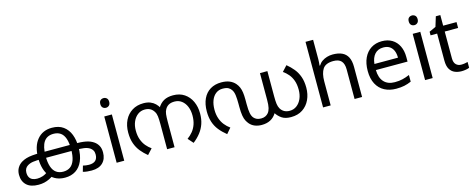

<svg xmlns="http://www.w3.org/2000/svg" viewBox="-35 -1448 5302 2149"><g transform="rotate(-15 2615.5 -374.0)"><path d="M216 12Q126 12 79 -32Q32 -76 32 -152Q32 -199 53 -233.5Q74 -268 109 -288Q133 -302 162.5 -311Q192 -320 233.5 -324Q275 -328 333 -328H716Q802 -328 853.5 -318Q905 -308 942 -282Q971 -262 988.5 -230.5Q1006 -199 1006 -152Q1006 -76 961 -32Q916 12 832 12Q807 12 780.5 9.5Q754 7 731 0L750 -67Q764 -63 783.5 -60.5Q803 -58 819 -58Q870 -58 895 -81.5Q920 -105 920 -151Q920 -180 909 -198.5Q898 -217 880 -229Q852 -247 811.5 -252.5Q771 -258 708 -258H331Q260 -258 222.5 -252.5Q185 -247 157 -229Q139 -218 128.5 -199Q118 -180 118 -154Q118 -121 130.5 -99.5Q143 -78 166 -68Q189 -58 219 -58Q251 -58 283.5 -68.5Q316 -79 352 -106L402 -52Q372 -30 343 -16Q314 -2 283.5 5Q253 12 216 12ZM523 -566Q603 -566 654.5 -528.5Q706 -491 731 -426.5Q756 -362 756 -279Q756 -185 728 -120Q700 -55 648 -21.5Q596 12 524 12Q470 12 426.5 -6.5Q383 -25 352 -62Q321 -99 304.5 -153.5Q288 -208 288 -279Q288 -413 351 -489.5Q414 -566 523 -566ZM523 -496Q447 -496 410.5 -442Q374 -388 374 -278Q374 -204 390.5 -155Q407 -106 440 -82Q473 -58 521 -58Q570 -58 603 -81.5Q636 -105 653 -154Q670 -203 670 -278Q670 -353 653.5 -401.5Q637 -450 604 -473Q571 -496 523 -496Z M1211 -536V0H1123V-536ZM1168 -737Q1188 -737 1203.5 -723.5Q1219 -710 1219 -681Q1219 -653 1203.5 -639Q1188 -625 1168 -625Q1146 -625 1131 -639Q1116 -653 1116 -681Q1116 -710 1131 -723.5Q1146 -737 1168 -737Z M1584 -566Q1630 -566 1663 -552.5Q1696 -539 1719 -516.5Q1742 -494 1758 -465L1745 -466Q1776 -518 1819 -542Q1862 -566 1926 -566Q2003 -566 2057 -529.5Q2111 -493 2139.5 -431Q2168 -369 2168 -292Q2168 -226 2150 -173Q2132 -120 2097.5 -75.5Q2063 -31 2013 8L1959 -53Q1994 -78 2021.5 -111.5Q2049 -145 2064.5 -189.5Q2080 -234 2080 -292Q2080 -350 2061 -395.5Q2042 -441 2007 -467.5Q1972 -494 1925 -494Q1884 -494 1857.5 -479.5Q1831 -465 1815 -436Q1802 -414 1798 -382Q1794 -350 1794 -291V0H1708V-291Q1708 -348 1704 -381Q1700 -414 1686 -436Q1669 -465 1643 -479.5Q1617 -494 1580 -494Q1534 -494 1498.5 -467.5Q1463 -441 1443 -395.5Q1423 -350 1423 -292Q1423 -232 1439.5 -187Q1456 -142 1483 -110Q1510 -78 1543 -55L1485 8Q1442 -27 1408 -68.5Q1374 -110 1354.5 -164.5Q1335 -219 1335 -292Q1335 -373 1365.5 -434.5Q1396 -496 1452 -531Q1508 -566 1584 -566Z M2803 12Q2759 12 2723 -2.5Q2687 -17 2662 -47Q2649 -63 2637 -85Q2625 -107 2618 -146Q2611 -185 2611 -251V-285Q2611 -340 2606 -381.5Q2601 -423 2584 -448Q2571 -469 2548 -481.5Q2525 -494 2481 -494Q2437 -494 2403.5 -468.5Q2370 -443 2352 -397Q2334 -351 2334 -289Q2334 -233 2349.5 -188Q2365 -143 2392 -109.5Q2419 -76 2454 -51L2401 11Q2351 -29 2316 -73Q2281 -117 2263.5 -171Q2246 -225 2246 -292Q2246 -378 2275 -439.5Q2304 -501 2358 -533.5Q2412 -566 2485 -566Q2542 -566 2581 -549.5Q2620 -533 2646 -503Q2665 -481 2676.5 -454.5Q2688 -428 2693 -393Q2698 -358 2698 -308V-259Q2698 -189 2705.5 -152Q2713 -115 2731 -94Q2745 -78 2765 -69Q2785 -60 2815 -60Q2843 -60 2864 -70Q2885 -80 2899 -97Q2916 -118 2924 -151Q2932 -184 2932 -245V-554H3018V-262Q3018 -206 3022.5 -173.5Q3027 -141 3040 -118Q3057 -89 3083.5 -74.5Q3110 -60 3146 -60Q3192 -60 3227.5 -86.5Q3263 -113 3283 -159Q3303 -205 3303 -263Q3303 -324 3287 -368.5Q3271 -413 3243.5 -445.5Q3216 -478 3183 -500L3241 -563Q3284 -528 3318 -486.5Q3352 -445 3371.5 -390.5Q3391 -336 3391 -263Q3391 -187 3362 -124.5Q3333 -62 3277.5 -25Q3222 12 3142 12Q3077 12 3038 -13.5Q2999 -39 2971 -82L2976 -81Q2948 -34 2905 -11Q2862 12 2803 12Z M3603 -537Q3603 -518 3601.5 -498Q3600 -478 3598 -462H3604Q3621 -490 3647 -508Q3673 -526 3705 -535.5Q3737 -545 3771 -545Q3836 -545 3879.5 -524.5Q3923 -504 3945 -461Q3967 -418 3967 -349V0H3880V-343Q3880 -408 3851 -440Q3822 -472 3760 -472Q3670 -472 3636.5 -421.5Q3603 -371 3603 -277V0H3515V-760H3603Z M4340 -546Q4409 -546 4458.5 -516Q4508 -486 4534.5 -431.5Q4561 -377 4561 -304V-251H4194Q4196 -160 4240.5 -112.5Q4285 -65 4365 -65Q4416 -65 4455.5 -74.5Q4495 -84 4537 -102V-25Q4496 -7 4456 1.5Q4416 10 4361 10Q4285 10 4226.5 -21Q4168 -52 4135.5 -113.5Q4103 -175 4103 -264Q4103 -352 4132.5 -415Q4162 -478 4215.5 -512Q4269 -546 4340 -546ZM4339 -474Q4276 -474 4239.5 -433.5Q4203 -393 4196 -321H4469Q4469 -367 4455 -401Q4441 -435 4412.5 -454.5Q4384 -474 4339 -474Z M4785 -536V0H4697V-536ZM4742 -737Q4762 -737 4777.5 -723.5Q4793 -710 4793 -681Q4793 -653 4777.5 -639Q4762 -625 4742 -625Q4720 -625 4705 -639Q4690 -653 4690 -681Q4690 -710 4705 -723.5Q4720 -737 4742 -737Z M5134 -62Q5154 -62 5175 -65.5Q5196 -69 5209 -73V-6Q5195 1 5169 5.5Q5143 10 5119 10Q5077 10 5041.5 -4.5Q5006 -19 4984 -55Q4962 -91 4962 -156V-468H4886V-510L4963 -545L4998 -659H5050V-536H5205V-468H5050V-158Q5050 -109 5073.5 -85.5Q5097 -62 5134 -62Z"/></g></svg>

Font: malayalam25
Style: Book
Weight: 400
Designer: Jelle Bosma - Monotype Design Team
Foundry: Monotype Imaging Inc.
Version: Version 2.003